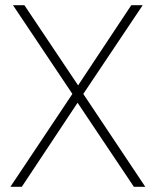

<svg xmlns="http://www.w3.org/2000/svg" viewBox="-20 -720 600 740"><path d="M259 -358 30 -700H74L281 -391L486 -700H530L301 -358L540 0H496L279 -324L64 0H20Z"/></svg>

Font: Chakra Petch ExtraLight
Style: Regular
Weight: 275
Designer: Katatrad Aksorn Co.,Ltd.
Foundry: Cadson Demak Co.,Ltd.
Version: Version 1.000; ttfautohint (v1.6)